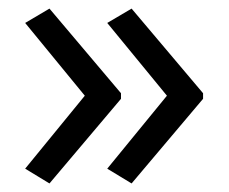

<svg xmlns="http://www.w3.org/2000/svg" viewBox="-20 -488 537 451"><path d="M457 -255.9 289.1 -57.1 231.9 -91.8 372.1 -263.2 231.9 -434.1 289.1 -467.8 457 -269ZM264.2 -255.9 96.2 -57.1 39.1 -91.8 179.2 -263.2 39.1 -434.1 96.2 -467.8 264.2 -269Z"/></svg>

Font: HunimalSansv1.5
Style: Regular
Weight: 400
Foundry: Ascender Corporation
Version: Version 1.10